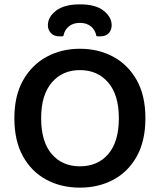

<svg xmlns="http://www.w3.org/2000/svg" viewBox="-20 -847 735 882"><path d="M347 -742Q316 -742 296 -725.5Q276 -709 271 -681Q266 -680 262 -680Q258 -680 253 -680Q228 -680 214 -695Q200 -710 200 -731Q200 -769 237.5 -798Q275 -827 347 -827Q420 -827 456.5 -797.5Q493 -768 493 -731Q493 -710 480 -695Q467 -680 440 -680Q436 -680 431.5 -680Q427 -680 423 -681Q418 -709 398 -725.5Q378 -742 347 -742ZM648 -304Q648 -200 608.5 -129Q569 -58 501 -21.5Q433 15 347 15Q261 15 193 -21.5Q125 -58 85.5 -129Q46 -200 46 -304Q46 -408 86.5 -479Q127 -550 195 -586.5Q263 -623 347 -623Q432 -623 500 -586.5Q568 -550 608 -479Q648 -408 648 -304ZM526 -304Q526 -411 477 -468Q428 -525 347 -525Q267 -525 218 -468Q169 -411 169 -304Q169 -196 217.5 -139.5Q266 -83 347 -83Q429 -83 477.5 -139.5Q526 -196 526 -304Z"/></svg>

Font: BalooTamma2SemiBold
Style: Regular
Weight: 600
Designer: Divya Kowshik, Shuchita Grover and Ek Type
Foundry: Ek Type
Version: Version 1.700